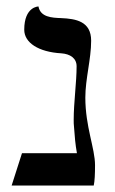

<svg xmlns="http://www.w3.org/2000/svg" viewBox="-20 -574 357 594"><path d="M244 -272C244 -330 262 -391 262 -448C262 -508 215 -516 169 -518C140 -519 105 -521 99 -554C99 -554 55 -554 55 -482C55 -442 99 -413 170 -409C197 -407 217 -394 217 -369C217 -320 208 -256 208 -204C208 -196 208 -188 209 -181C211 -152 213 -128 218 -100H48L16 0H270C273 -14 274 -35 274 -63C274 -115 244 -182 244 -272Z"/></svg>

Font: Libertinus Serif
Style: Regular
Weight: 400
Designer: Philipp H. Poll, Khaled Hosny
Foundry: Caleb Maclennan
Version: Version 7.050;RELEASE